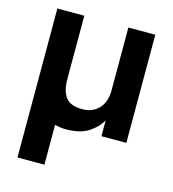

<svg xmlns="http://www.w3.org/2000/svg" viewBox="-109 -620 817 909"><g transform="rotate(15 300.0 -165.0)"><path d="M60 -530H192V-221Q192 -161 215.5 -130.5Q239 -100 295 -100Q325 -100 346 -110Q367 -120 381 -136.5Q395 -153 401.5 -175Q408 -197 408 -221V-530H540V0H418V-78Q399 -42 357.5 -15Q316 12 247 12Q232 12 218.5 10Q205 8 192 5V200H60Z"/></g></svg>

Font: Golos Text DemiBold
Style: Regular
Weight: 600
Designer: A.Korolkova, Vitaly Kuzmin
Foundry: ParaType Ltd
Version: Version 2.002